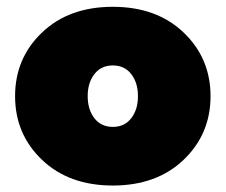

<svg xmlns="http://www.w3.org/2000/svg" viewBox="-20 -537 673 573"><path d="M105.4 -60Q25 -136.7 25 -250Q25 -363.3 105.4 -440Q185.8 -516.7 316.7 -516.7Q447.5 -516.7 527.9 -440Q608.3 -363.3 608.3 -250Q608.3 -136.7 527.9 -60Q447.5 16.7 316.7 16.7Q185.8 16.7 105.4 -60ZM261.7 -315.8Q241.7 -290 241.7 -250Q241.7 -210 261.7 -184.2Q281.7 -158.3 316.7 -158.3Q351.7 -158.3 371.7 -184.2Q391.7 -210 391.7 -250Q391.7 -290 371.7 -315.8Q351.7 -341.7 316.7 -341.7Q281.7 -341.7 261.7 -315.8Z"/></svg>

Font: BoonTook
Style: Regular
Weight: 400
Designer: Sungsit Sawaiwan
Foundry: FontUni
Version: Version 3.0